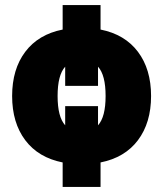

<svg xmlns="http://www.w3.org/2000/svg" viewBox="-20 -640 646 760"><path d="M378 -523Q474 -504 526 -435Q578 -366 578 -260Q578 -154 526 -85Q474 -16 378 3V100H228V3Q132 -16 80 -85Q28 -154 28 -260Q28 -366 80 -435Q132 -504 228 -523V-620H378ZM238 -144V-220H368V-144Q398 -177 398 -260Q398 -343 368 -376V-300H238V-376Q208 -343 208 -260Q208 -177 238 -144Z"/></svg>

Font: Mplus 1p Black
Style: Regular
Weight: 900
Version: Version 1.061